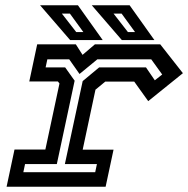

<svg xmlns="http://www.w3.org/2000/svg" viewBox="-20 -708 714 728"><path d="M5 0 35 -141H152L205.5 -391.5L199.5 -399H91L121 -540H267.5L293 -500L340 -540H587.5L673.5 -430.5L542 -324.5L489 -398.5H379L342 -368L293.5 -140.5H410.5L380.5 0ZM68.5 -55H341L347.5 -86H226L293.5 -400.5L356 -452.5H533.5L567 -403.5L595 -425.5L553.5 -483H349L281.5 -427.5L242.5 -483H159.5L153 -452.5H227L263 -402L195.5 -86H75ZM565.5 -556H442L328 -688H471.5ZM492 -586.5 441 -656.5H410.5L465 -586.5ZM369.5 -556H246L132 -688H275.5ZM296 -586.5 245 -656.5H214.5L269 -586.5Z"/></svg>

Font: Tourney Expanded SemiBold
Style: Italic
Weight: 600
Width: 7
Italic angle: -12°
Designer: Tyler Finck
Foundry: Etcetera Type Co
Version: Version 1.010; ttfautohint (v1.8.3)